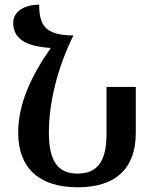

<svg xmlns="http://www.w3.org/2000/svg" viewBox="-20 -783 655 813"><path d="M309 10C464 10 555 -64 555 -220V-415H431V-215C431 -95 389 -48 308 -48C225 -48 187 -101 187 -221C187 -356 227 -504 291 -633C170 -633 146 -678 146 -763C78 -763 36 -731 36 -687C36 -624 80 -587 195 -580C112 -461 57 -344 57 -221C57 -72 145 10 309 10Z"/></svg>

Font: Noto Serif Armenian SemiCondensed SemiBold
Style: Regular
Weight: 600
Width: 4
Designer: Monotype Design Team
Foundry: Monotype Imaging Inc.
Version: Version 2.008